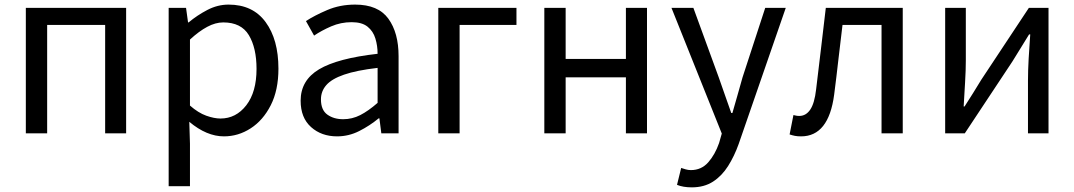

<svg xmlns="http://www.w3.org/2000/svg" viewBox="-20 -577 4650 831"><path d="M91.8 0V-543H525.9V0H435.1V-469.2H184.1V0Z M710 229V-543H785.2L793.9 -480H796.4Q833 -510.7 877.4 -533.9Q921.9 -557.1 969.2 -557.1Q1074.2 -557.1 1129.6 -481.4Q1185.1 -405.8 1185.1 -279.8Q1185.1 -187 1151.9 -121.6Q1118.7 -56.2 1064.9 -21.5Q1011.2 13.2 949.2 13.2Q874.5 13.2 799.3 -49.8L802.2 44.9V229ZM934.1 -64Q1001.5 -64 1045.9 -121.3Q1090.3 -178.7 1090.3 -278.8Q1090.3 -369.6 1057.1 -424.8Q1023.9 -480 946.3 -480Q912.6 -480 877 -460.9Q841.3 -441.9 802.2 -405.8V-120.1Q838.4 -88.4 872.8 -76.2Q907.2 -64 934.1 -64Z M1439 13.2Q1371.1 13.2 1326.2 -27.1Q1281.2 -67.4 1281.2 -141.1Q1281.2 -229.5 1361.1 -277.1Q1440.9 -324.7 1614.3 -344.2Q1614.3 -378.9 1604.7 -410.4Q1595.2 -441.9 1571 -461.4Q1546.9 -481 1502 -481Q1455.1 -481 1413.3 -462.9Q1371.6 -444.8 1339.4 -422.9L1304.2 -485.8Q1340.8 -509.8 1396 -533.4Q1451.2 -557.1 1517.1 -557.1Q1616.7 -557.1 1660.9 -496.1Q1705.1 -435.1 1705.1 -334V0H1630.4L1622.1 -64.9H1619.1Q1580.1 -32.7 1534.7 -9.8Q1489.3 13.2 1439 13.2ZM1465.3 -61Q1504.4 -61 1539.3 -78.9Q1574.2 -96.7 1614.3 -131.8V-283.2Q1522.5 -272.5 1469 -253.9Q1415.5 -235.4 1392.3 -208.7Q1369.1 -182.1 1369.1 -147Q1369.1 -100.6 1397 -80.8Q1424.8 -61 1465.3 -61Z M1877 0V-543H2215.3V-469.2H1969.2V0Z M2335.9 0V-543H2428.2V-321.8H2689V-543H2780.3V0H2689V-242.2H2428.2V0Z M2974.1 233.9Q2936.5 233.9 2910.2 223.1L2928.2 149.9Q2936.5 152.8 2947.8 156Q2959 159.2 2970.2 159.2Q3015.6 159.2 3045.2 125.7Q3074.7 92.3 3092.3 42L3104 1L2886.2 -543H2981L3090.8 -242.2Q3104 -206.1 3117.4 -166.3Q3130.9 -126.5 3145 -87.9H3149.9Q3160.6 -125.5 3172.1 -165.3Q3183.6 -205.1 3193.8 -242.2L3292 -543H3380.9L3177.2 45.9Q3158.2 99.1 3131.3 141.6Q3104.5 184.1 3066.2 209Q3027.8 233.9 2974.1 233.9Z M3447.3 13.2Q3431.6 13.2 3420.4 11Q3409.2 8.8 3397.5 4.9L3414.1 -79.1Q3420.4 -77.6 3426 -76.4Q3431.6 -75.2 3439.5 -75.2Q3468.3 -75.2 3486.8 -102.5Q3505.4 -129.9 3512.2 -189.9Q3522.9 -278.3 3533.4 -366.7Q3543.9 -455.1 3554.2 -543H3887.2V0H3795.4V-469.2H3626.5Q3617.2 -394 3608.6 -318.4Q3600.1 -242.7 3590.3 -167Q3566.4 13.2 3447.3 13.2Z M4070.8 0V-543H4160.2V-315.9Q4160.2 -273.4 4157 -220.9Q4153.8 -168.5 4150.9 -116.2H4154.8Q4170.9 -140.6 4191.4 -173.8Q4211.9 -207 4227.1 -231.9L4433.1 -543H4518.1V0H4429.2V-227.1Q4429.2 -270.5 4432.1 -322.5Q4435.1 -374.5 4439 -428.2H4434.1Q4418.5 -402.3 4397.7 -369.1Q4377 -335.9 4361.8 -311L4155.8 0Z"/></svg>

Font: Source Han Sans CN
Style: Regular
Weight: 400
Designer: Ryoko NISHIZUKA  (kana, bopomofo & ideographs); Paul D. Hunt (Latin, Greek & Cyrillic); Sandoll Communications , Soo-you
Foundry: Adobe
Version: Version 2.004;hotconv 1.0.118;makeotfexe 2.5.65603